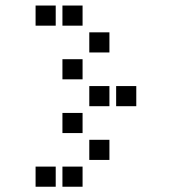

<svg xmlns="http://www.w3.org/2000/svg" viewBox="-20 -708 640 715"><path d="M113.5 -687.5Q112.5 -687.5 112.5 -687.5Q112.5 -687.5 112.5 -686.5V-613.5Q112.5 -612.5 112.5 -612.5Q112.5 -612.5 113.5 -612.5H186.5Q187.5 -612.5 187.5 -612.5Q187.5 -612.5 187.5 -613.5V-686.5Q187.5 -687.5 187.5 -687.5Q187.5 -687.5 186.5 -687.5ZM213.5 -687.5Q212.5 -687.5 212.5 -687.5Q212.5 -687.5 212.5 -686.5V-613.5Q212.5 -612.5 212.5 -612.5Q212.5 -612.5 213.5 -612.5H286.5Q287.5 -612.5 287.5 -612.5Q287.5 -612.5 287.5 -613.5V-686.5Q287.5 -687.5 287.5 -687.5Q287.5 -687.5 286.5 -687.5ZM313.5 -587.5Q312.5 -587.5 312.5 -587.5Q312.5 -587.5 312.5 -586.5V-513.5Q312.5 -512.5 312.5 -512.5Q312.5 -512.5 313.5 -512.5H386.5Q387.5 -512.5 387.5 -512.5Q387.5 -512.5 387.5 -513.5V-586.5Q387.5 -587.5 387.5 -587.5Q387.5 -587.5 386.5 -587.5ZM213.5 -487.5Q212.5 -487.5 212.5 -487.5Q212.5 -487.5 212.5 -486.5V-413.5Q212.5 -412.5 212.5 -412.5Q212.5 -412.5 213.5 -412.5H286.5Q287.5 -412.5 287.5 -412.5Q287.5 -412.5 287.5 -413.5V-486.5Q287.5 -487.5 287.5 -487.5Q287.5 -487.5 286.5 -487.5ZM313.5 -387.5Q312.5 -387.5 312.5 -387.5Q312.5 -387.5 312.5 -386.5V-313.5Q312.5 -312.5 312.5 -312.5Q312.5 -312.5 313.5 -312.5H386.5Q387.5 -312.5 387.5 -312.5Q387.5 -312.5 387.5 -313.5V-386.5Q387.5 -387.5 387.5 -387.5Q387.5 -387.5 386.5 -387.5ZM413.5 -387.5Q412.5 -387.5 412.5 -387.5Q412.5 -387.5 412.5 -386.5V-313.5Q412.5 -312.5 412.5 -312.5Q412.5 -312.5 413.5 -312.5H486.5Q487.5 -312.5 487.5 -312.5Q487.5 -312.5 487.5 -313.5V-386.5Q487.5 -387.5 487.5 -387.5Q487.5 -387.5 486.5 -387.5ZM213.5 -287.5Q212.5 -287.5 212.5 -287.5Q212.5 -287.5 212.5 -286.5V-213.5Q212.5 -212.5 212.5 -212.5Q212.5 -212.5 213.5 -212.5H286.5Q287.5 -212.5 287.5 -212.5Q287.5 -212.5 287.5 -213.5V-286.5Q287.5 -287.5 287.5 -287.5Q287.5 -287.5 286.5 -287.5ZM313.5 -187.5Q312.5 -187.5 312.5 -187.5Q312.5 -187.5 312.5 -186.5V-113.5Q312.5 -112.5 312.5 -112.5Q312.5 -112.5 313.5 -112.5H386.5Q387.5 -112.5 387.5 -112.5Q387.5 -112.5 387.5 -113.5V-186.5Q387.5 -187.5 387.5 -187.5Q387.5 -187.5 386.5 -187.5ZM113.5 -87.5Q112.5 -87.5 112.5 -87.5Q112.5 -87.5 112.5 -86.5V-13.5Q112.5 -12.5 112.5 -12.5Q112.5 -12.5 113.5 -12.5H186.5Q187.5 -12.5 187.5 -12.5Q187.5 -12.5 187.5 -13.5V-86.5Q187.5 -87.5 187.5 -87.5Q187.5 -87.5 186.5 -87.5ZM213.5 -87.5Q212.5 -87.5 212.5 -87.5Q212.5 -87.5 212.5 -86.5V-13.5Q212.5 -12.5 212.5 -12.5Q212.5 -12.5 213.5 -12.5H286.5Q287.5 -12.5 287.5 -12.5Q287.5 -12.5 287.5 -13.5V-86.5Q287.5 -87.5 287.5 -87.5Q287.5 -87.5 286.5 -87.5Z"/></svg>

Font: Doto Black
Style: Regular
Weight: 900
Monospace: yes
Version: Version 1.000